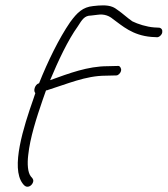

<svg xmlns="http://www.w3.org/2000/svg" viewBox="-20 -680 636 728"><path d="M107 -306C69 -198 20 -44 66 16C70 21 75 28 84 28C95 28 104 18 106 8C107 3 105 -1 103 -4L97 -11C85 -26 83 -59 87 -92C94 -158 118 -232 142 -302L154 -336C155 -337 156 -338 158 -338C160 -338 161 -338 162 -339C233 -361 305 -393 380 -393L421 -394C428 -394 437 -402 439 -412C441 -420 435 -430 429 -430L388 -429C313 -429 242 -402 170 -376C201 -450 237 -527 275 -580C291 -605 300 -621 325 -621L350 -624C376 -628 395 -619 408 -608C444 -582 482 -546 554 -540L573 -539C582 -537 593 -547 595 -556C597 -566 593 -573 584 -575L565 -576C536 -578 502 -589 482 -599C463 -612 445 -629 429 -640C421 -646 414 -651 406 -654C386 -662 359 -660 333 -657C294 -653 273 -633 246 -596C204 -535 161 -447 128 -364H127C113 -360 105 -336 114 -327Z"/></svg>

Font: Stray Cat
Style: CnObl
Weight: 400
Version: Version 1.0